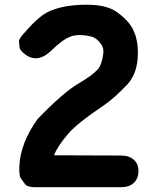

<svg xmlns="http://www.w3.org/2000/svg" viewBox="-20 -761 650 805"><path d="M61 -60.5Q59.6 -23.4 68.4 -11.7Q77.1 0 85.9 12Q94.7 23.9 129.9 23.9H488.8Q521 23.9 540.5 6.3Q560.1 -11.7 560.5 -43Q561 -73.7 541 -91.3Q521 -108.9 488.3 -108.9L206.5 -109.9Q219.7 -146 265.6 -199.7Q300.8 -242.2 414.6 -318.8Q457.5 -347.7 513.2 -406.2Q556.6 -452.6 558.1 -533.7Q559.1 -594.7 538.1 -636.7Q518.6 -676.8 466.8 -712.4Q425.3 -741.2 342.8 -741.2Q240.2 -741.2 178.2 -709.5Q137.7 -688.5 76.7 -617.2Q58.1 -596.2 59.6 -584.7Q61 -573.2 62.3 -561.5Q63.5 -549.8 86.4 -532.2Q112.8 -512.7 140.6 -517.6Q167 -522 194.3 -548.3Q242.2 -595.2 274.9 -607.4Q310.1 -620.6 363.8 -607.4Q385.7 -601.6 403.8 -576.2Q416 -558.6 413.1 -536.1Q406.7 -488.3 389.6 -469.7Q365.7 -443.8 308.1 -410.2Q245.6 -373.5 137.7 -262.2Q64 -159.7 61 -60.5Z"/></svg>

Font: Comic Relief
Style: Bold
Weight: 700
Designer: Jeff Davis
Foundry: Loudifier
Version: Version 1.200; ttfautohint (v1.8.4.7-5d5b)